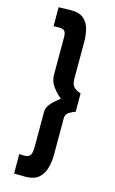

<svg xmlns="http://www.w3.org/2000/svg" viewBox="-146 -806 656 1094"><g transform="rotate(15 182.5 -259.0)"><path d="M123 233 57 232V117Q86 120 102 116.5Q118 113 124.5 98.5Q131 84 131 54V-151Q131 -172 143 -190Q155 -208 172 -222.5Q189 -237 204 -249Q174 -273 152.5 -303.5Q131 -334 131 -372V-592Q131 -616 123.5 -626Q116 -636 100 -637.5Q84 -639 57 -637V-749L130 -751Q180 -751 205.5 -728.5Q231 -706 240 -670.5Q249 -635 249 -595V-379Q249 -347 262 -332Q275 -317 305 -307V-199Q287 -193 268 -181Q249 -169 249 -147V70Q249 110 239 147.5Q229 185 202 209Q175 233 123 233Z"/></g></svg>

Font: Teachers SemiBold
Style: Regular
Weight: 600
Version: Version 1.001